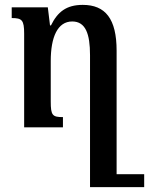

<svg xmlns="http://www.w3.org/2000/svg" viewBox="-20 -522 611 787"><path d="M571 192H458V-314C458 -445 412 -502 319 -502C252 -502 216 -473 189 -418H185L176 -492H28V-448C70 -448 79 -440 79 -384V0H238V-42C195 -42 188 -49 188 -106V-272C188 -370 216 -434 276 -434C331 -434 349 -383 349 -296V245H571Z"/></svg>

Font: Noto Serif Armenian Condensed Semi
Style: Regular
Weight: 600
Width: 3
Designer: Monotype Design Team
Foundry: Monotype Imaging Inc.
Version: Version 1.901